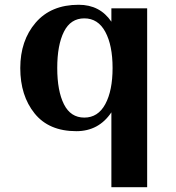

<svg xmlns="http://www.w3.org/2000/svg" viewBox="-20 -535 737 805"><path d="M597 250H447V-64Q394 15 300 15Q185 15 125 -59.5Q65 -134 65 -249.5Q65 -365 129.5 -440Q194 -515 310 -515Q399 -515 447 -444V-500H597ZM248 -402Q220 -346 220 -250Q220 -154 248 -98Q276 -42 333.5 -42Q391 -42 421.5 -98.5Q452 -155 452 -250Q452 -345 421.5 -401.5Q391 -458 333.5 -458Q276 -458 248 -402Z"/></svg>

Font: Croissant One
Style: Regular
Weight: 400
Designer: Eduardo Rodriguez Tunni
Foundry: Eduardo Rodriguez Tunni
Version: Version 1.001